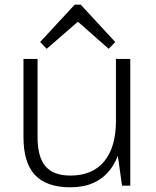

<svg xmlns="http://www.w3.org/2000/svg" viewBox="-20 -791 665 818"><path d="M140 -207Q140 -122 174 -82.5Q208 -43 280 -43Q374 -43 424 -103.5Q474 -164 474 -276L506 -341V-276Q506 -140 448 -66.5Q390 7 280 7Q178 7 129 -45.5Q80 -98 80 -207V-540H140ZM535 0H500L474 -183V-540H535ZM151 -612 298 -771H324L471 -612L443 -583L300 -709H324L179 -583Z"/></svg>

Font: Pathway Extreme 8pt Thin
Style: Regular
Weight: 100
Designer: Eduardo Rodriguez Tunni
Foundry: Eduardo Rodriguez Tunni
Version: Version 1.000